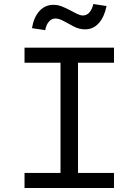

<svg xmlns="http://www.w3.org/2000/svg" viewBox="-20 -935 690 955"><path d="M281 0V-698H368V0ZM102 -698H547V-623H102ZM102 -75H547V0H102ZM205 -785 139 -795Q148 -849 176 -880Q204 -911 246 -911Q267 -911 287.5 -903Q308 -895 327.5 -884.5Q347 -874 363.5 -866Q380 -858 392 -858Q412 -858 425.5 -874Q439 -890 444 -915L510 -905Q499 -851 471.5 -820Q444 -789 403 -789Q375 -789 348.5 -802.5Q322 -816 298 -829.5Q274 -843 256 -843Q236 -843 222.5 -826.5Q209 -810 205 -785Z"/></svg>

Font: Azeret Mono Light
Style: Regular
Weight: 300
Designer: Martin Vácha
Foundry: Displaay
Version: Version 1.002